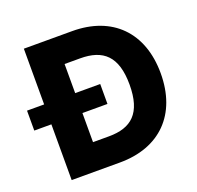

<svg xmlns="http://www.w3.org/2000/svg" viewBox="-127 -863 1024 999"><g transform="rotate(-20 385.0 -364.0)"><path d="M372.1 0C593.3 0 730 -136.7 730 -363.8C730 -590.8 593.3 -727.5 372.1 -727.5H104.5V-418.9H9.8V-308.6H104.5V0ZM276.4 -147.5V-308.6H415V-418.9H276.4V-580.1H362.3C489.3 -580.1 557.6 -521.5 557.6 -363.8C557.6 -206.1 489.3 -147.5 364.7 -147.5Z"/></g></svg>

Font: Inter ExtraBold
Style: Regular
Weight: 800
Designer: Rasmus Andersson
Foundry: rsms
Version: Version 4.001;git-9221beed3